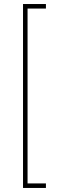

<svg xmlns="http://www.w3.org/2000/svg" viewBox="-20 -785 293 949"><path d="M93.8 144V-765.1H207V-742.7H116.2V121.6H207V144Z"/></svg>

Font: Inter Display Thin
Style: Regular
Weight: 100
Designer: Rasmus Andersson
Foundry: rsms
Version: Version 4.000;git-a52131595